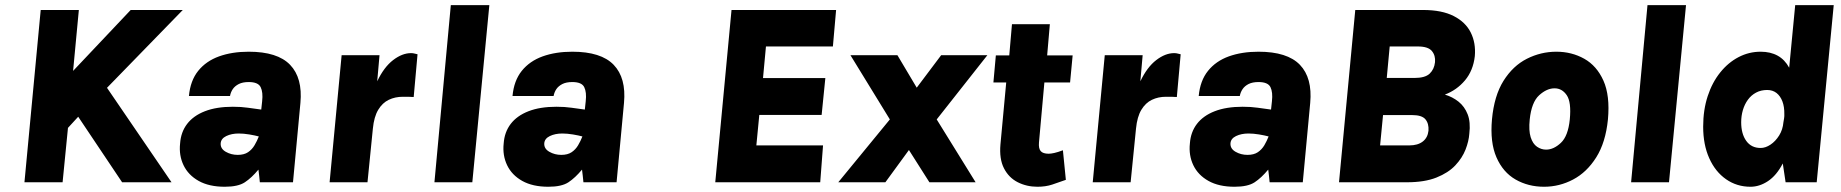

<svg xmlns="http://www.w3.org/2000/svg" viewBox="-20 -712 7191 750"><path d="M139 -673H288L265.5 -435L490.5 -673H694L398 -369L650 0H457L285.5 -256L245.5 -212.5L224.5 0H75.5Z M858 17.5Q797 17.5 756.2 -5.2Q715.5 -28 697 -66.5Q678.5 -105 683.5 -151.5Q686.5 -196 711 -228Q735.5 -260 780.5 -277.5Q825.5 -295 889.5 -295Q922.5 -295 948.2 -291.2Q974 -287.5 1000.5 -284L1004 -316.5Q1008 -351.5 998.2 -371.5Q988.5 -391.5 951.5 -391.5Q928 -391.5 912.8 -383.8Q897.5 -376 889.2 -363.8Q881 -351.5 878.5 -337H718Q723.5 -397 754.2 -435.2Q785 -473.5 835.8 -491.8Q886.5 -510 951.5 -510Q1064 -510 1113.2 -458.8Q1162.5 -407.5 1153.5 -310L1124.5 0H995Q993.5 -12 992.5 -24.5Q991.5 -37 989.5 -49.5Q963 -17.5 936.5 0Q910 17.5 858 17.5ZM908.5 -107Q933.5 -107 949 -117.5Q964.5 -128 974.2 -144.5Q984 -161 991 -179Q976.5 -183 954 -186.8Q931.5 -190.5 912.5 -190.5Q884.5 -190.5 863.8 -180.5Q843 -170.5 842 -151.5Q841 -131 862 -119Q883 -107 908.5 -107Z M1267.5 0 1314.5 -496.5H1462.5L1453.5 -394.5Q1480 -450 1515.5 -477.2Q1551 -504.5 1585.5 -504.5Q1593.5 -504.5 1599.2 -502.8Q1605 -501 1611 -500L1596 -333Q1585.5 -334 1574.2 -334Q1563 -334 1553.5 -334Q1523.5 -334 1498.8 -322.2Q1474 -310.5 1457.5 -283.2Q1441 -256 1436.5 -209.5L1415.5 0Z M1677 0 1741 -692H1891.5L1825 0Z M2122 17.5Q2061 17.5 2020.2 -5.2Q1979.5 -28 1961 -66.5Q1942.5 -105 1947.5 -151.5Q1950.5 -196 1975 -228Q1999.5 -260 2044.5 -277.5Q2089.5 -295 2153.5 -295Q2186.5 -295 2212.2 -291.2Q2238 -287.5 2264.5 -284L2268 -316.5Q2272 -351.5 2262.2 -371.5Q2252.5 -391.5 2215.5 -391.5Q2192 -391.5 2176.8 -383.8Q2161.5 -376 2153.2 -363.8Q2145 -351.5 2142.5 -337H1982Q1987.5 -397 2018.2 -435.2Q2049 -473.5 2099.8 -491.8Q2150.5 -510 2215.5 -510Q2328 -510 2377.2 -458.8Q2426.5 -407.5 2417.5 -310L2388.5 0H2259Q2257.5 -12 2256.5 -24.5Q2255.5 -37 2253.5 -49.5Q2227 -17.5 2200.5 0Q2174 17.5 2122 17.5ZM2172.5 -107Q2197.5 -107 2213 -117.5Q2228.5 -128 2238.2 -144.5Q2248 -161 2255 -179Q2240.5 -183 2218 -186.8Q2195.5 -190.5 2176.5 -190.5Q2148.5 -190.5 2127.8 -180.5Q2107 -170.5 2106 -151.5Q2105 -131 2126 -119Q2147 -107 2172.5 -107Z M2774 0 2837.5 -673H3246L3233.5 -530.5H2972L2960.5 -407H3204L3189.5 -263H2946L2934.5 -144H3195L3184 0Z M3254.5 0 3456 -245.5 3302 -496.5H3485.5L3561 -369.5L3656.5 -496.5H3837L3639 -245.5L3791 0H3610.5L3530.5 -126L3438.5 0Z M4032.5 17.5Q3990.5 17.5 3955.5 -0.2Q3920.5 -18 3901.8 -54.5Q3883 -91 3888 -148L3913 -416.5L3933.5 -390H3860.5L3870 -495.5H3945L3920.5 -473L3933 -617.5H4081L4068.5 -473L4048 -495.5H4170L4160 -390H4037.5L4062 -416.5L4038.5 -155.5Q4036.5 -132 4045.2 -121.8Q4054 -111.5 4076.5 -111.5Q4085 -111.5 4098.5 -114.5Q4112 -117.5 4132 -125L4143.5 -9.5Q4116 0.5 4090.2 9Q4064.5 17.5 4032.5 17.5Z M4248.5 0 4295.5 -496.5H4443.5L4434.5 -394.5Q4461 -450 4496.5 -477.2Q4532 -504.5 4566.5 -504.5Q4574.5 -504.5 4580.2 -502.8Q4586 -501 4592 -500L4577 -333Q4566.5 -334 4555.2 -334Q4544 -334 4534.5 -334Q4504.5 -334 4479.8 -322.2Q4455 -310.5 4438.5 -283.2Q4422 -256 4417.5 -209.5L4396.5 0Z M4802.5 17.5Q4741.5 17.5 4700.8 -5.2Q4660 -28 4641.5 -66.5Q4623 -105 4628 -151.5Q4631 -196 4655.5 -228Q4680 -260 4725 -277.5Q4770 -295 4834 -295Q4867 -295 4892.8 -291.2Q4918.5 -287.5 4945 -284L4948.5 -316.5Q4952.5 -351.5 4942.8 -371.5Q4933 -391.5 4896 -391.5Q4872.5 -391.5 4857.2 -383.8Q4842 -376 4833.8 -363.8Q4825.5 -351.5 4823 -337H4662.5Q4668 -397 4698.8 -435.2Q4729.5 -473.5 4780.2 -491.8Q4831 -510 4896 -510Q5008.5 -510 5057.8 -458.8Q5107 -407.5 5098 -310L5069 0H4939.5Q4938 -12 4937 -24.5Q4936 -37 4934 -49.5Q4907.5 -17.5 4881 0Q4854.5 17.5 4802.5 17.5ZM4853 -107Q4878 -107 4893.5 -117.5Q4909 -128 4918.8 -144.5Q4928.5 -161 4935.5 -179Q4921 -183 4898.5 -186.8Q4876 -190.5 4857 -190.5Q4829 -190.5 4808.2 -180.5Q4787.5 -170.5 4786.5 -151.5Q4785.5 -131 4806.5 -119Q4827.5 -107 4853 -107Z M5210.5 0 5274 -673H5539Q5612.5 -673 5658.8 -649.2Q5705 -625.5 5725.2 -584.8Q5745.5 -544 5741 -492.5Q5734.5 -436 5702.5 -398Q5670.5 -360 5624 -342.5Q5654 -333.5 5677.5 -314.8Q5701 -296 5713 -265.5Q5725 -235 5719.5 -189.5Q5717.5 -160.5 5704.8 -127.8Q5692 -95 5664.8 -66Q5637.5 -37 5591.2 -18.5Q5545 0 5475.5 0ZM5371 -144H5485Q5518 -144 5537.5 -159Q5557 -174 5560 -201.5Q5562 -229 5548.2 -245.8Q5534.5 -262.5 5496 -262.5H5382.5ZM5408.5 -530.5 5397 -407.5H5505.5Q5547 -407.5 5564.8 -424.5Q5582.5 -441.5 5585.5 -469Q5588 -495 5573.2 -512.8Q5558.5 -530.5 5518.5 -530.5Z M6011.5 17.5Q5949.5 17.5 5900.2 -10.8Q5851 -39 5825.5 -97.5Q5800 -156 5808 -245.5Q5816.5 -338 5853.2 -396.5Q5890 -455 5944.5 -482.5Q5999 -510 6059.5 -510Q6119.5 -510 6168.5 -482.5Q6217.5 -455 6243.5 -396.8Q6269.5 -338.5 6261 -245.5Q6252 -155.5 6215.2 -97.2Q6178.5 -39 6125 -10.8Q6071.5 17.5 6011.5 17.5ZM6019.5 -127.5Q6049 -127.5 6077.2 -154Q6105.5 -180.5 6112 -245.5Q6118.5 -313 6100.2 -340Q6082 -367 6052.5 -367Q6022 -367 5992.2 -339.8Q5962.5 -312.5 5955.5 -245.5Q5951 -202 5959.2 -176Q5967.5 -150 5984 -138.8Q6000.5 -127.5 6019.5 -127.5Z M6351.5 0 6415.5 -692H6566L6499.5 0Z M6818 17.5Q6764.5 17.5 6722.5 -11.8Q6680.5 -41 6656.8 -93.8Q6633 -146.5 6633 -217Q6633 -283 6650.8 -336.8Q6668.5 -390.5 6699.8 -429.2Q6731 -468 6771.5 -489Q6812 -510 6857.5 -510Q6896 -510 6924 -494.5Q6952 -479 6969 -447.5L6992.5 -692H7143L7076.5 0H6955L6944 -73.5Q6919.5 -26.5 6886.2 -4.5Q6853 17.5 6818 17.5ZM6857.5 -134Q6876.5 -134 6896 -147Q6915.5 -160 6929.8 -182.8Q6944 -205.5 6946.5 -234.5L6949 -249Q6950 -253.5 6950 -258.2Q6950 -263 6950 -266Q6950.5 -295 6942.5 -316Q6934.5 -337 6919.5 -348.8Q6904.5 -360.5 6883 -360.5Q6858.5 -360.5 6839.5 -350.2Q6820.5 -340 6807.8 -322.5Q6795 -305 6788.2 -282.2Q6781.5 -259.5 6781.5 -234.5Q6781.5 -189.5 6801.2 -161.8Q6821 -134 6857.5 -134Z"/></svg>

Font: Karla ExtraBold
Style: Italic
Weight: 800
Italic angle: -8°
Designer: Jonathan Pinhorn
Version: Version 2.004;gftools[0.9.33]